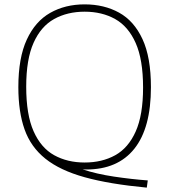

<svg xmlns="http://www.w3.org/2000/svg" viewBox="-20 -769 775 879"><path d="M652 90Q481.5 74 368 42.5Q254.5 11 187.8 -42.5Q121 -96 92.5 -176.5Q64 -257 64 -370Q64 -504.5 102.8 -588Q141.5 -671.5 210 -710.2Q278.5 -749 367.5 -749Q456.5 -749 525 -711.2Q593.5 -673.5 632.2 -590.2Q671 -507 671 -370Q671 -183 595 -88Q519 7 375 7Q366.5 7 358.5 6.5Q421.5 27.5 501.8 39.5Q582 51.5 656.5 57ZM367.5 -25Q447 -25 507.2 -58.2Q567.5 -91.5 601.2 -167Q635 -242.5 635 -368Q635 -496 601.2 -572Q567.5 -648 507.2 -681.8Q447 -715.5 367.5 -715.5Q288.5 -715.5 228 -682Q167.5 -648.5 133.8 -573.2Q100 -498 100 -372Q100 -244 133.8 -168Q167.5 -92 228 -58.5Q288.5 -25 367.5 -25Z"/></svg>

Font: Encode Sans SemiExpanded SemiExpanded Thin
Style: Regular
Weight: 100
Width: 6
Designer: Multiple Designers
Foundry: Impallari Type
Version: Version 3.000; ttfautohint (v1.8.3) -l 8 -r 50 -G 200 -x 14 